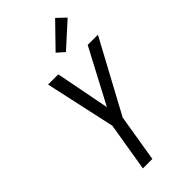

<svg xmlns="http://www.w3.org/2000/svg" viewBox="-299 -1049 1117 1117"><g transform="rotate(-45 260.0 -490.0)"><path d="M155 0 205 -301 110 -735H194L259 -400L436 -735H520L281 -292L233 0ZM317 -795 272 -835 413 -980 466 -930Z"/></g></svg>

Font: Iosevka Fixed
Style: Italic
Weight: 400
Italic angle: -9°
Monospace: yes
Designer: Belleve Invis
Foundry: Belleve Invis
Version: Version 33.2.4